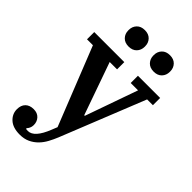

<svg xmlns="http://www.w3.org/2000/svg" viewBox="-283 -827 1125 1125"><g transform="rotate(45 279.5 -264.0)"><path d="M123 212Q66 212 36 184.5Q6 157 6 118Q6 85 24.5 66.5Q43 48 76 48Q107 48 124.5 67Q142 86 142 114Q142 128 136.5 139.5Q131 151 125 156L126 162Q131 163 142 163Q194 163 235 59L249 24L56 -462H7V-522H256V-462H195L310 -136H315L430 -462H369V-522H553V-462H505L295 63Q284 90 269.5 117Q255 144 234.5 165Q214 186 186.5 199Q159 212 123 212ZM209 -604Q177 -604 159 -623Q141 -642 141 -670V-674Q141 -702 159 -721Q177 -740 209 -740Q241 -740 259 -721Q277 -702 277 -674V-670Q277 -642 259 -623Q241 -604 209 -604ZM417 -604Q385 -604 367 -623Q349 -642 349 -670V-674Q349 -702 367 -721Q385 -740 417 -740Q449 -740 467 -721Q485 -702 485 -674V-670Q485 -642 467 -623Q449 -604 417 -604Z"/></g></svg>

Font: IBM Plex Serif SmBld
Style: Regular
Weight: 600
Designer: Mike Abbink, Paul van der Laan, Pieter van Rosmalen
Foundry: Bold Monday
Version: Version 3.001